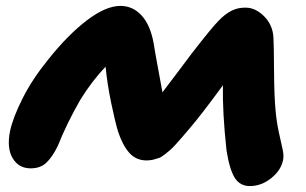

<svg xmlns="http://www.w3.org/2000/svg" viewBox="-20 -626 1036 651"><path d="M827.1 4.9Q793.5 4.9 775.9 -23.2Q758.3 -51.3 748 -116.2Q733.9 -247.6 735.8 -336.9Q661.1 -234.9 624 -191.9Q605.5 -169.9 598.9 -162.4Q592.3 -154.8 577.9 -138.7Q563.5 -122.6 557.1 -117.4Q550.8 -112.3 539.1 -102.8Q527.3 -93.3 519 -90.3Q510.7 -87.4 499.8 -84.7Q488.8 -82 477.1 -82Q441.4 -82 418.5 -107.7Q395.5 -133.3 379.9 -181.2Q370.1 -213.9 356.9 -277.3Q343.8 -340.8 337.9 -399.9Q290 -349.1 252 -287.1Q207 -209 175.8 -130.9Q158.2 -94.7 137.9 -75Q117.7 -55.2 84 -55.2Q43.5 -55.2 22.9 -89.6Q2.4 -124 14.2 -182.1Q23.9 -227.5 56.9 -293Q89.8 -358.4 144 -424.8Q210 -507.8 274.4 -556.9Q338.9 -606 388.2 -606Q430.2 -606 460 -573.7Q489.7 -541.5 501 -479Q505.4 -450.7 517.1 -387.7Q528.8 -324.7 530.8 -313Q551.8 -340.3 586.2 -386.2Q620.6 -432.1 630.9 -445.8Q699.2 -533.7 721.2 -555.7Q756.8 -592.8 792.5 -598.6Q801.8 -600.1 813 -600.1Q846.2 -600.1 875.7 -570.6Q905.3 -541 907.2 -497.1Q908.7 -469.7 909.2 -385.7Q909.7 -301.8 914.1 -253.9Q917.5 -213.9 925.5 -177.2Q933.6 -140.6 938.2 -119.9Q942.9 -99.1 939.9 -84Q933.1 -48.8 899.7 -22Q866.2 4.9 827.1 4.9Z"/></svg>

Font: Shantell Sans Irregular
Style: Italic
Weight: 800
Italic angle: -11.31°
Designer: Stephen Nixon, Anya Danilova, Shantell Martin
Foundry: Arrow Type
Version: Version 1.006;[9816181b4]